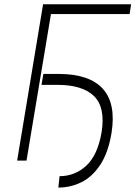

<svg xmlns="http://www.w3.org/2000/svg" viewBox="-20 -747 630 893"><path d="M589.8 -727.3 582.7 -681.5H217L103.3 0H59.7L180.4 -727.3ZM172.9 -352.3 181.8 -403.1H254.6Q396.3 -402.7 458.5 -333.8Q520.6 -264.9 498.6 -127.8Q483 -35.5 445.8 20.2Q408.7 76 358.3 100.7Q307.9 125.4 251.4 125.4L257.1 72.4Q328.1 72.4 381.2 23.8Q434.3 -24.9 452.8 -133.5Q470.5 -248.2 417.1 -300.2Q363.6 -352.3 246.8 -352.3Z"/></svg>

Font: Inter UI Extra Light
Style: Italic
Weight: 200
Italic angle: -9.39999°
Designer: Rasmus Andersson
Foundry: rsms
Version: 3.2;8d6f07862